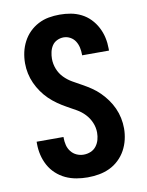

<svg xmlns="http://www.w3.org/2000/svg" viewBox="-85 -804 669 873"><g transform="rotate(-10 250.0 -367.5)"><path d="M249 8Q223 8 197 3.5Q171 -1 147.5 -12Q124 -23 104.5 -41Q85 -59 72.5 -82Q60 -105 54 -130.5Q48 -156 48 -182V-192H172V-188Q172 -171 176 -154.5Q180 -138 190.5 -124.5Q201 -111 216.5 -104Q232 -97 249 -97Q266 -97 281.5 -103.5Q297 -110 307 -123Q317 -136 321.5 -152Q326 -168 326 -185Q326 -209 316.5 -231.5Q307 -254 290.5 -271.5Q274 -289 253 -301Q232 -313 211 -324.5Q190 -336 170 -350Q150 -364 133 -380.5Q116 -397 102 -417Q88 -437 78 -459Q68 -481 63 -504.5Q58 -528 58 -552Q58 -578 63.5 -603Q69 -628 81 -651Q93 -674 111 -692Q129 -710 152 -722Q175 -734 200 -738.5Q225 -743 251 -743Q277 -743 302 -738.5Q327 -734 350 -722.5Q373 -711 391 -692.5Q409 -674 421 -651Q433 -628 438.5 -603Q444 -578 444 -553V-543H320V-547Q320 -563 316.5 -579Q313 -595 304.5 -608.5Q296 -622 281.5 -630Q267 -638 251 -638Q235 -638 220.5 -631Q206 -624 197.5 -611Q189 -598 185.5 -582Q182 -566 182 -551Q182 -527 191 -504Q200 -481 217 -463.5Q234 -446 255 -434Q276 -422 297 -410.5Q318 -399 338 -385.5Q358 -372 375 -355Q392 -338 406 -318.5Q420 -299 430 -277Q440 -255 445 -231Q450 -207 450 -183Q450 -157 444 -131.5Q438 -106 425.5 -83Q413 -60 393.5 -41.5Q374 -23 350.5 -12Q327 -1 301 3.5Q275 8 249 8Z"/></g></svg>

Font: Iosevka Term Curly Extrabold
Style: Regular
Weight: 800
Designer: Belleve Invis
Foundry: Belleve Invis
Version: Version 32.3.0